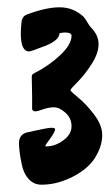

<svg xmlns="http://www.w3.org/2000/svg" viewBox="-20 -730 308 526"><path d="M68 -466 67 -520Q67 -526 73 -529Q113 -549 144.5 -578.5Q176 -608 176 -632Q176 -641 157 -641Q153 -641 143 -639Q142 -619 103 -604Q64 -589 60 -589Q37 -589 37 -638Q37 -648 38.5 -666.5Q40 -685 53 -690Q106 -710 143.5 -710Q181 -710 209 -684Q213 -680 219 -669.5Q225 -659 229 -655Q250 -634 250 -609Q250 -584 231 -554.5Q212 -525 192.5 -505.5Q173 -486 173 -483Q173 -480 194.5 -462.5Q216 -445 238 -416Q260 -387 260 -360Q260 -333 245 -306Q227 -271 182.5 -247.5Q138 -224 94 -224Q73 -224 59 -239Q45 -254 40 -278Q32 -315 32 -338Q32 -361 53 -367Q110 -380 120.5 -380Q131 -380 131 -376Q131 -369 117.5 -350.5Q104 -332 104 -330.5Q104 -329 107 -329Q131 -329 153.5 -345.5Q176 -362 176 -384Q176 -406 159.5 -421Q143 -436 128 -436Q113 -436 98 -430.5Q83 -425 76.5 -425Q70 -425 68 -431Z"/></svg>

Font: Devonshire
Style: Regular
Weight: 400
Designer: Astigmatic (AOETI)
Foundry: Astigmatic (AOETI)
Version: Version 1.001